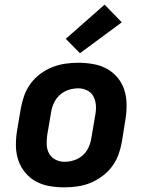

<svg xmlns="http://www.w3.org/2000/svg" viewBox="-20 -798 640 826"><path d="M257 8Q224 8 192.5 2.5Q161 -3 134.5 -17.5Q108 -32 88.5 -55.5Q69 -79 59 -108Q49 -137 48.5 -169.5Q48 -202 53 -234L70 -334Q75 -362 85 -389Q95 -416 112.5 -439.5Q130 -463 154.5 -481Q179 -499 206 -509.5Q233 -520 261 -524Q289 -528 316 -528Q349 -528 380.5 -522.5Q412 -517 439 -502.5Q466 -488 485.5 -464.5Q505 -441 514.5 -412Q524 -383 524.5 -350.5Q525 -318 520 -286L504 -186Q499 -158 489 -131Q479 -104 461 -80.5Q443 -57 418.5 -39Q394 -21 367.5 -10.5Q341 0 312.5 4Q284 8 257 8ZM257 -102Q278 -102 298.5 -108.5Q319 -115 335.5 -129.5Q352 -144 361 -164Q370 -184 373 -204L390 -304Q394 -325 392.5 -345.5Q391 -366 382 -383Q373 -400 355 -409Q337 -418 317 -418Q296 -418 275.5 -411.5Q255 -405 238.5 -390.5Q222 -376 212.5 -356Q203 -336 200 -316L183 -216Q180 -195 181 -174.5Q182 -154 191.5 -137Q201 -120 219 -111Q237 -102 257 -102ZM324 -569 263 -631 430 -778 504 -702Z"/></svg>

Font: Iosevka Extrabold Extended
Style: Italic
Weight: 800
Width: 7
Italic angle: -9°
Monospace: yes
Designer: Belleve Invis
Foundry: Belleve Invis
Version: Version 32.5.0; ttfautohint (v1.8.4)